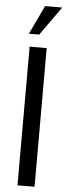

<svg xmlns="http://www.w3.org/2000/svg" viewBox="-65 -1031 375 1062"><g transform="rotate(5 122.5 -500.5)"><path d="M235.8 -1001 122.1 -840.8H64.9L141.1 -1001ZM169.9 0H75.2V-770H169.9Z"/></g></svg>

Font: Aurulent Sans
Style: Regular
Weight: 400
Version: Version 2007.05.04